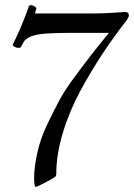

<svg xmlns="http://www.w3.org/2000/svg" viewBox="-20 -495 526 754"><path d="M486 -434Q486 -429 478 -416Q377 -288 297 -141Q253 -60 227 26Q201 112 201 187Q201 196 196 200Q184 208 155.5 223Q127 238 120 239Q114 239 114 201.5Q114 164 126 107.5Q138 51 164.5 -4.5Q191 -60 214.5 -103.5Q238 -147 280 -202Q340 -284 408 -366H269Q177 -366 138 -361Q99 -356 79 -338Q74 -334 62 -310Q60 -307 52.5 -307Q45 -307 37.5 -311Q30 -315 30 -318Q30 -321 34 -328L46 -353Q55 -371 72 -413.5Q89 -456 94 -472Q96 -475 101 -475Q106 -475 114.5 -470.5Q123 -466 123 -462L117 -442H336Q384 -442 426 -445Q468 -448 471 -448Q486 -448 486 -434Z"/></svg>

Font: Sedan
Style: Regular
Weight: 400
Designer: Sebastian Salazar
Foundry: Sebastian Salazar
Version: Version 1.001